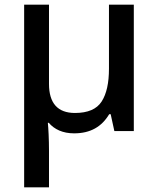

<svg xmlns="http://www.w3.org/2000/svg" viewBox="-20 -559 674 819"><path d="M444.8 -539.1V-266.1C444.8 -205.1 434.6 -158.7 413.6 -126C392.6 -93.3 354.5 -77.1 299.8 -77.1C226.1 -77.1 189 -118.7 189 -201.2V-539.1H83V240.2H189V84C189 34.7 186.5 -11.2 184.1 -35.2H188C211.9 -7.3 247.6 9.8 295.9 9.8C366.7 9.8 414.1 -19 445.8 -71.8H452.1L467.8 0H550.8V-539.1Z"/></svg>

Font: Noto Reveo Sans
Style: Regular
Weight: 500
Designer: Monotype Design Team
Foundry: Monotype Imaging Inc.
Version: Version 2.007